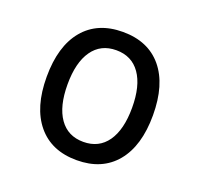

<svg xmlns="http://www.w3.org/2000/svg" viewBox="-100 -637 786 756"><g transform="rotate(20 293.0 -258.5)"><path d="M293 9.8Q187 9.8 128.7 -60.5Q70.3 -130.9 70.3 -258.8Q70.3 -387.2 128.7 -457.3Q187 -527.3 293 -527.3Q398.9 -527.3 457.3 -457.3Q515.6 -387.2 515.6 -258.8Q515.6 -130.9 457.3 -60.5Q398.9 9.8 293 9.8ZM293 -66.9Q357.9 -66.9 393.1 -116.9Q428.2 -167 428.2 -258.8Q428.2 -350.6 393.1 -400.6Q357.9 -450.7 293 -450.7Q228 -450.7 192.9 -400.6Q157.7 -350.6 157.7 -258.8Q157.7 -167 192.9 -116.9Q228 -66.9 293 -66.9Z"/></g></svg>

Font: Cascadia Mono NF SemiLight
Style: Regular
Weight: 350
Monospace: yes
Designer: Aaron Bell
Foundry: Saja Typeworks
Version: Version 2404.023; ttfautohint (v1.8.4)